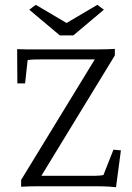

<svg xmlns="http://www.w3.org/2000/svg" viewBox="-20 -780 554 804"><path d="M465.8 3.9Q449.2 2 437 1.5Q424.8 1 414.1 0.5Q403.3 0 388.7 0H133.8Q115.2 0 100.6 0.5Q85.9 1 68.4 2V-26.4L393.6 -558.6L397.5 -531.2H152.3Q134.8 -531.2 121.1 -530.8Q107.4 -530.3 95.7 -528.3L85 -430.7H52.7L51.8 -574.2Q73.2 -573.2 90.3 -573.2Q107.4 -573.2 126 -573.2H387.7Q406.2 -573.2 424.3 -573.7Q442.4 -574.2 460.9 -575.2V-547.9L134.8 -13.7V-43.9H380.9Q389.6 -43.9 398.4 -44.9Q407.2 -45.9 413.1 -46.9L455.1 -153.3L486.3 -150.4ZM102.5 -739.3 129.9 -759.8 287.1 -667H230.5L387.7 -759.8L415 -739.3L287.1 -631.8H230.5Z"/></svg>

Font: Crimson Pro ExtraLight
Style: Regular
Weight: 250
Designer: Jacques Le Bailly
Foundry: Baron von Fonthausen
Version: Version 1.003